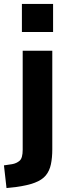

<svg xmlns="http://www.w3.org/2000/svg" viewBox="-58 -760 338 973"><path d="M53 -598V-740H211V-598ZM-25 193 -38 78 3 72Q26 68 41.5 54.5Q57 41 57 -1V-503H207V-3Q207 39 200 72.5Q193 106 174 129Q155 152 118 166Q81 180 22 188Z"/></svg>

Font: Nunito Sans 7pt Condensed ExtraBold
Style: Regular
Weight: 800
Width: 3
Designer: Vernon Adams
Foundry: Vernon Adams
Version: Version 3.101;gftools[0.9.27]